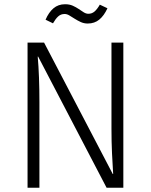

<svg xmlns="http://www.w3.org/2000/svg" viewBox="-20 -886 712 906"><path d="M506 -685H562V0H483L160 -619H158Q162 -573 164 -520Q166 -467 166 -404V0H110V-685H188L512 -65H514Q511 -110 508.5 -163.5Q506 -217 506 -280ZM394 -775Q376 -775 361 -782Q346 -789 332.5 -797.5Q319 -806 307.5 -813Q296 -820 285 -820Q267 -820 254.5 -808.5Q242 -797 230 -776L195 -793Q210 -828 232.5 -847Q255 -866 287 -866Q308 -866 323.5 -859Q339 -852 351.5 -843.5Q364 -835 375 -828Q386 -821 397 -821Q414 -821 426.5 -832Q439 -843 451 -864L487 -847Q471 -812 448.5 -793.5Q426 -775 394 -775Z"/></svg>

Font: Jldddboxgfspflltxgxzjzlszac
Style: Regular
Weight: 300
Designer: Carrois Corporate & Edenspiekermann
Foundry: Carrois Corporate GbR & Edenspiekermann AG
Version: Version 2.001